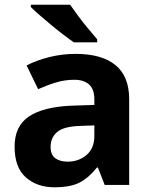

<svg xmlns="http://www.w3.org/2000/svg" viewBox="-20 -786 644 816"><path d="M302 -557Q412 -557 470.5 -509.5Q529 -462 529 -364V0H425L396 -74H392Q357 -30 318 -10Q279 10 211 10Q138 10 90 -32Q42 -74 42 -163Q42 -250 103 -291Q164 -332 286 -337L381 -340V-364Q381 -407 358.5 -427Q336 -447 296 -447Q256 -447 218 -435.5Q180 -424 142 -407L93 -508Q136 -530 190 -543.5Q244 -557 302 -557ZM381 -253 323 -251Q251 -249 223 -225Q195 -201 195 -162Q195 -128 215 -113.5Q235 -99 267 -99Q315 -99 348 -127.5Q381 -156 381 -208ZM278 -766Q293 -744 313.5 -716.5Q334 -689 355.5 -663.5Q377 -638 393 -619V-606H294Q275 -619 249.5 -638.5Q224 -658 197.5 -680Q171 -702 148 -722Q125 -742 111 -756V-766Z"/></svg>

Font: Noto Sans
Style: Bold
Weight: 700
Designer: Monotype Design Team
Foundry: Monotype Imaging Inc.
Version: Version 2.000;GOOG;noto-source:20170915:90ef993387c0; ttfaut